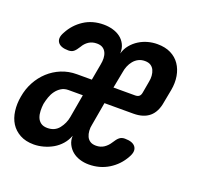

<svg xmlns="http://www.w3.org/2000/svg" viewBox="-130 -675 834 801"><g transform="rotate(20 287.0 -275.0)"><path d="M232 -327 245 -399Q248 -414 247.5 -427.5Q247 -441 242 -452Q237 -463 227 -469.5Q217 -476 201 -476Q180 -476 165 -466Q150 -456 141 -440Q130 -422 121 -415Q112 -408 98 -408Q63 -408 51 -425.5Q39 -443 55 -471Q76 -511 113.5 -535.5Q151 -560 201 -560Q222 -560 241.5 -554.5Q261 -549 275.5 -538Q290 -527 298.5 -510Q307 -493 306 -470Q312 -492 326 -509Q340 -526 358.5 -537.5Q377 -549 397.5 -554.5Q418 -560 439 -560Q474 -560 499 -547.5Q524 -535 539 -513Q554 -491 559 -462Q564 -433 558 -400L547 -342Q540 -297 514 -275Q488 -253 443 -253H315L297 -150Q294 -137 295 -123Q296 -109 301 -98Q306 -87 316 -80.5Q326 -74 342 -74Q362 -74 377 -84Q392 -94 402 -110Q413 -128 422.5 -135.5Q432 -143 446 -143Q482 -143 494 -125Q506 -107 489 -78Q467 -38 428 -14Q389 10 340 10Q319 10 300 4Q281 -2 267 -13.5Q253 -25 244.5 -42Q236 -59 237 -80Q229 -58 214 -41Q199 -24 180 -13Q161 -2 139 4Q117 10 96 10Q60 10 34.5 -4Q9 -18 -5.5 -41Q-20 -64 -24 -95Q-28 -126 -22 -159Q-16 -195 0.5 -225.5Q17 -256 41.5 -278.5Q66 -301 97.5 -314Q129 -327 166 -327ZM219 -253H155Q137 -253 123.5 -244.5Q110 -236 100.5 -223Q91 -210 85.5 -194Q80 -178 77 -163Q75 -148 75.5 -132Q76 -116 81 -103Q86 -90 97 -82Q108 -74 126 -74Q159 -74 177.5 -97.5Q196 -121 201 -150ZM328 -327H424Q435 -327 441.5 -332Q448 -337 450 -349L459 -400Q462 -414 461 -427.5Q460 -441 455 -452Q450 -463 440 -469.5Q430 -476 414 -476Q398 -476 385.5 -469.5Q373 -463 364 -452Q355 -441 349.5 -427.5Q344 -414 342 -400Z"/></g></svg>

Font: Maple Mono SemiBold
Style: Italic
Weight: 600
Italic angle: -10°
Monospace: yes
Designer: subframe7536
Version: Version 7.000